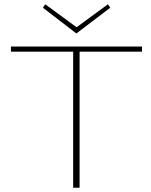

<svg xmlns="http://www.w3.org/2000/svg" viewBox="-20 -875 705 895"><path d="M336 -719 180 -839 191 -855 337 -748 483 -855 494 -839ZM642 -634H351V0H321V-634H31V-658H642Z"/></svg>

Font: Ysabeau Infant Extralight
Style: Regular
Weight: 200
Designer: Christian Thalmann (Catharsis Fonts)
Version: Version 0.003